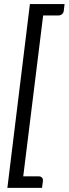

<svg xmlns="http://www.w3.org/2000/svg" viewBox="-20 -786 340 950"><path d="M16.5 143.5 128 -766H299.5L295.5 -732.5Q294.5 -722.5 287 -716Q279.5 -709.5 269 -709.5H193.5L95 86.5H171.5Q181 86.5 186.8 92Q192.5 97.5 192.5 106Q192.5 106.5 192.2 109.5Q192 112.5 191.5 116.8Q191 121 190.2 125.8Q189.5 130.5 189 135L188 143.5Z"/></svg>

Font: Lato TR
Style: Italic
Weight: 400
Italic angle: -12°
Designer: Lukasz Dziedzic
Foundry: tyPoland Lukasz Dziedzic
Version: Version 1.104 2013